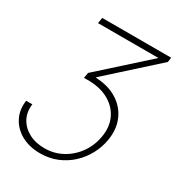

<svg xmlns="http://www.w3.org/2000/svg" viewBox="-215 -864 1118 1208"><g transform="rotate(30 344.5 -260.0)"><path d="M17.4 -36.6H62.5Q54.3 21 78.3 66.4Q102.3 111.9 151.1 138.3Q199.9 164.8 265.6 164.8Q335.2 164.8 394.2 132.6Q453.1 100.5 492.7 44.6Q532.3 -11.4 543.7 -82Q556.1 -156.6 529.1 -214.7Q502.1 -272.7 443.4 -306.8Q384.6 -340.9 301.1 -343.4H260.3L267.4 -383.2L603.7 -685.7H164.4L171.5 -727.3H672.2L667.3 -693.5L326.3 -386L325.6 -381.7Q417.3 -377.8 480.8 -337.9Q544.4 -297.9 573 -231.7Q601.6 -165.5 587.7 -82Q578.1 -24.5 550.2 27.5Q522.4 79.5 479.2 119.7Q436.1 159.8 380 183.1Q323.9 206.3 257.5 206.3Q180.4 206.3 122.7 174.9Q65 143.5 36.2 88.4Q7.5 33.4 17.4 -36.6Z"/></g></svg>

Font: Inter Extra Light  BETA
Style: Italic
Weight: 200
Italic angle: 9.39999°
Designer: Rasmus Andersson
Foundry: rsms
Version: Version 3.011;git-f93a4a705